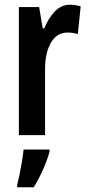

<svg xmlns="http://www.w3.org/2000/svg" viewBox="-20 -573 371 814"><path d="M277 -553Q287 -553 298 -551.5Q309 -550 322 -546L310 -428Q292 -435 266 -435Q221 -435 196 -392Q171 -349 171 -279V0H60V-543H146L161 -453H168Q184 -494 211.5 -523.5Q239 -553 277 -553ZM190 71Q179 109 161 149Q143 189 123 221H53V209Q58 191 63.5 164Q69 137 73.5 109Q78 81 80 61H190Z"/></svg>

Font: Noto Sans Lao ExtraCondensed SemiBold
Style: Regular
Weight: 600
Width: 2
Designer: Monotype Design Team
Foundry: Monotype Imaging Inc.
Version: Version 2.003; ttfautohint (v1.8.4.7-5d5b)